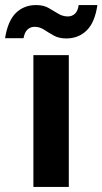

<svg xmlns="http://www.w3.org/2000/svg" viewBox="-64 -739 405 759"><path d="M68 0V-521H208V0ZM198 -587Q169 -587 148.5 -598.5Q128 -610 110.5 -621.5Q93 -633 73 -633Q56 -633 44.5 -622Q33 -611 29 -588H-44Q-33 -657 -1 -688Q31 -719 79 -719Q108 -719 128 -707.5Q148 -696 166 -685Q184 -674 204 -674Q221 -674 232.5 -685Q244 -696 247 -719H321Q311 -650 278.5 -618.5Q246 -587 198 -587Z"/></svg>

Font: DM Sans 10pt ExtraBold
Style: Regular
Weight: 800
Version: Version 4.004;gftools[0.9.30]